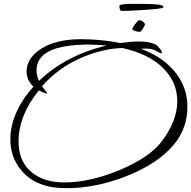

<svg xmlns="http://www.w3.org/2000/svg" viewBox="-20 -914 1000 1004"><path d="M328 70Q276 70 235 61Q144 41 90 -25Q34 -93 34 -186Q34 -255 65.5 -326Q97 -397 155 -461Q119 -494 119 -540Q119 -608 192 -657Q271 -709 402 -709Q456 -709 508 -704Q560 -699 609 -689Q637 -693 661 -695Q685 -697 705 -697Q780 -697 806 -671Q827 -649 827 -640Q827 -636 823 -636Q815 -636 801 -645Q774 -664 717 -659Q842 -612 905 -525Q960 -449 960 -356Q960 -248 895 -165Q810 -58 634 10Q477 70 328 70ZM184 -491Q255 -559 343.5 -605Q432 -651 537 -676Q514 -678 491.5 -679.5Q469 -681 446 -681Q436 -681 426 -681Q416 -681 405 -680Q171 -671 171 -546Q171 -518 184 -491ZM317 40Q449 40 606 -25Q763 -91 827 -176Q907 -283 907 -385Q907 -484 833 -558Q757 -633 619 -663Q564 -661 510 -647.5Q456 -634 403 -611Q284 -559 200 -463Q207 -453 216.5 -440.5Q226 -428 227 -427Q227 -425 226 -424Q214 -427 203.5 -431.5Q193 -436 183 -441Q77 -310 77 -174Q77 -69 147 -12Q211 40 317 40ZM713 -748Q701 -747 686 -752Q671 -757 672 -764Q675 -772 683 -783Q697 -800 699.5 -804Q702 -808 709 -808Q723 -808 737 -791Q737 -790 737.5 -789.5Q738 -789 738 -788Q738 -782 729 -767Q717 -748 713 -748ZM625 -857Q612 -857 611 -858Q607 -863 605 -873Q603 -886 607 -887Q616 -894 684 -894Q770 -894 802.5 -890.5Q835 -887 835 -879Q834 -878 833.5 -876.5Q833 -875 831 -874Q829 -871 801.5 -867.5Q774 -864 700 -860Q646 -857 625 -857Z"/></svg>

Font: Ephesis
Style: Regular
Weight: 400
Designer: Robert E. Leuschke
Foundry: Robert E. Leuschke
Version: Version 1.010; ttfautohint (v1.8.3)